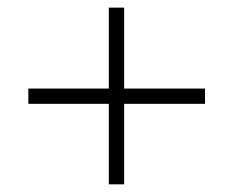

<svg xmlns="http://www.w3.org/2000/svg" viewBox="-20 -605 611 503"><path d="M305.2 -585H265.1V-373H54.2V-333H265.1V-122.1H305.2V-333H517.1V-373H305.2Z"/></svg>

Font: Open Sans 300
Style: Regular
Weight: 300
Foundry: Ascender Corporation
Version: Version 1.100;PS 001.100;hotconv 1.0.88;makeotf.lib2.5.64775